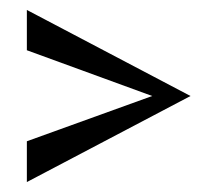

<svg xmlns="http://www.w3.org/2000/svg" viewBox="-20 -426 437 386"><path d="M34 -406 363 -233 34 -60V-142L286 -233L34 -325Z"/></svg>

Font: Darker Grotesque
Style: Bold
Weight: 700
Designer: Gabriel Lam
Foundry: TypeRant
Version: Version 1.000;gftools[0.9.28]